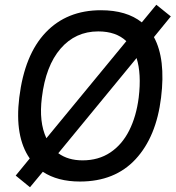

<svg xmlns="http://www.w3.org/2000/svg" viewBox="-20 -753 738 807"><path d="M61 -343Q83 -523 172 -616.5Q261 -710 404 -710Q512 -710 576 -659L637 -733L698 -684L627 -597Q677 -505 657 -343Q637 -178 550 -84Q463 10 316 10Q222 10 160 -31L106 34L46 -15L105 -87Q41 -179 61 -343ZM156 -343Q143 -240 175 -172L511 -580Q468 -621 393 -621Q297 -621 234.5 -548.5Q172 -476 156 -343ZM327 -79Q394 -79 443.5 -112Q493 -145 523 -204.5Q553 -264 563 -343Q575 -443 554 -509L225 -109Q266 -79 327 -79Z"/></svg>

Font: Haskoy Medium
Style: Italic
Weight: 500
Designer: Ertekin Erdin
Foundry: Ertekin Erdin
Version: Version 2.000; ttfautohint (v1.8.4.7-5d5b)